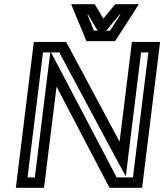

<svg xmlns="http://www.w3.org/2000/svg" viewBox="-20 -875 787 920"><path d="M664 0 744 -649 747 -674H722H637H612L609 -649L553 -196L303 -663L297 -674H284H167H142L139 -649L59 0L56 25H81H166H191L194 0L251 -460L499 14L505 25H519H636H661L664 0ZM221 -624 211 -545 147 -25H112L186 -624H221ZM617 -25H539L259 -559L224 -624H264L545 -99L583 -30L593 -113L656 -624H691L617 -25ZM409 -678H516H531L540 -691L622 -818L645 -855H604H546H533L524 -845L475 -786L440 -845L434 -855H421H363H321L336 -818L389 -691L394 -678H409ZM488 -728H489L553 -805H557L507 -728H488ZM430 -728 399 -805H402L448 -728H430Z"/></svg>

Font: Gamestation Text Outline
Style: Italic
Weight: 400
Designer: Jonas Hecksher
Foundry: Jonas Hecksher, Playtypeª, e-types AS
Version: Version 1.003